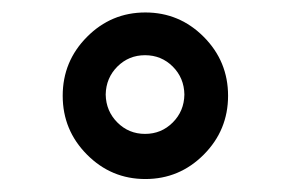

<svg xmlns="http://www.w3.org/2000/svg" viewBox="-20 -469 462 305"><path d="M147.9 -318.8Q148.4 -292.5 166.5 -274.4Q184.6 -256.3 210.4 -256.3Q236.3 -256.3 254.4 -274.4Q272.5 -292.5 272.9 -318.8Q272.5 -345.2 254.4 -363.3Q236.3 -381.3 210.4 -381.3Q184.6 -381.3 166.5 -363.3Q148.4 -345.2 147.9 -318.8ZM118.2 -223.4Q79.6 -262.2 79.6 -316.9Q79.6 -371.6 118.2 -410.4Q156.7 -449.2 210.9 -449.2Q265.1 -449.2 303.7 -410.4Q342.3 -371.6 342.3 -316.9Q342.3 -262.2 303.7 -223.4Q265.1 -184.6 210.9 -184.6Q156.7 -184.6 118.2 -223.4Z"/></svg>

Font: Gandom FD
Style: FD
Weight: 400
Foundry: DejaVu fonts team - Redesigned by Saber Rastikerdar - Based on Samim Font
Version: Version 0.6